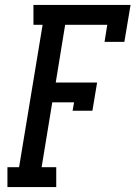

<svg xmlns="http://www.w3.org/2000/svg" viewBox="-20 -755 547 775"><path d="M10 0V-80H57L152 -655H115V-735H507L482 -586H402L413 -655H243L205 -422H372L353 -308H273L279 -342H191L148 -80H207V0Z"/></svg>

Font: Iosevka Slab Medium Oblique
Style: Regular
Weight: 500
Italic angle: -9°
Monospace: yes
Designer: Belleve Invis
Foundry: Belleve Invis
Version: Version 11.1.1; ttfautohint (v1.8.3)